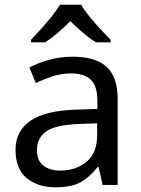

<svg xmlns="http://www.w3.org/2000/svg" viewBox="-20 -786 601 816"><path d="M288 -545Q386 -545 433 -502Q480 -459 480 -365V0H416L399 -76H395Q360 -32 321.5 -11Q283 10 215 10Q142 10 94 -28.5Q46 -67 46 -149Q46 -229 109 -272.5Q172 -316 303 -320L394 -323V-355Q394 -422 365 -448Q336 -474 283 -474Q241 -474 203 -461.5Q165 -449 132 -433L105 -499Q140 -518 188 -531.5Q236 -545 288 -545ZM314 -259Q214 -255 175.5 -227Q137 -199 137 -148Q137 -103 164.5 -82Q192 -61 235 -61Q303 -61 348 -98.5Q393 -136 393 -214V-262ZM325 -766Q337 -744 359.5 -716.5Q382 -689 406.5 -662.5Q431 -636 450 -617V-606H388Q362 -622 334 -645.5Q306 -669 279 -696Q252 -669 225 -646Q198 -623 172 -606H112V-617Q131 -637 154.5 -663Q178 -689 200 -716.5Q222 -744 235 -766Z"/></svg>

Font: Noto Sans Manichaean
Style: Regular
Weight: 400
Designer: Monotype Design Team
Foundry: Monotype Imaging Inc.
Version: Version 2.005; ttfautohint (v1.8.4.7-5d5b)